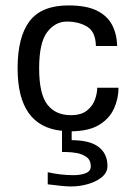

<svg xmlns="http://www.w3.org/2000/svg" viewBox="-20 -465 492 697"><path d="M410.2 -146.5Q410.2 -107.4 394 -71.3Q377.9 -35.2 340.8 -12.2Q303.7 10.7 240.2 11.7V43.9Q305.7 43.9 337.9 68.4Q370.1 92.8 370.1 137.7Q370.1 161.1 350.1 177.7Q330.1 194.3 299.8 203.1Q269.5 211.9 237.3 211.9Q225.6 211.9 204.6 210Q183.6 208 153.3 204.1V160.2Q201.2 170.9 246.1 170.9Q273.4 170.9 291.5 163.6Q309.6 156.2 309.6 138.7Q309.6 116.2 293.9 105Q278.3 93.8 257.3 90.3Q236.3 86.9 220.7 86.9Q205.1 86.9 205.1 86.9V9.8Q43.9 -5.9 43.9 -216.8Q43.9 -331.1 87.4 -388.2Q130.9 -445.3 228.5 -445.3Q293.9 -445.3 332 -426.3Q370.1 -407.2 387.2 -374Q404.3 -340.8 405.3 -297.9H328.1Q327.1 -349.6 296.4 -368.2Q265.6 -386.7 222.7 -386.7Q180.7 -386.7 151.4 -348.6Q122.1 -310.5 122.1 -216.8Q122.1 -124 151.9 -85.4Q181.6 -46.9 237.3 -46.9Q274.4 -46.9 295.4 -63.5Q316.4 -80.1 324.7 -103.5Q333 -127 333 -146.5Z"/></svg>

Font: Namkio Khamti
Style: Regular
Weight: 400
Designer: Debbi Hosken
Foundry: SIL International
Version: Version 3.917